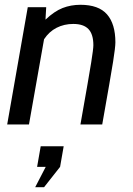

<svg xmlns="http://www.w3.org/2000/svg" viewBox="-20 -520 555 802"><path d="M96 -490H173L170 -438Q207 -473 241.5 -486.5Q276 -500 316 -500Q392 -500 427 -460Q462 -420 462 -343Q462 -323 452.5 -263Q443 -203 407 0H316Q352 -203 361 -259.5Q370 -316 370 -331Q370 -377 349.5 -398.5Q329 -420 286 -420Q248 -420 216.5 -404Q185 -388 164 -356L101 0H10ZM127 262 171 177H135L150 91H246L231 177L164 262Z"/></svg>

Font: Cabin
Style: Italic
Weight: 400
Italic angle: -7°
Designer: Pablo Impallari
Foundry: Pablo Impallari. http://www.impallari.com Igino Marini. http://www.ikern.com
Version: Version 2.200